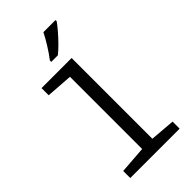

<svg xmlns="http://www.w3.org/2000/svg" viewBox="-296 -1072 1155 1155"><g transform="rotate(-45 281.5 -495.0)"><path d="M78 0V-60L252 -73V-687L83 -699V-760H339V-73L498 -60V0ZM236 -842Q261 -874 286.5 -915Q312 -956 329 -990H432V-980Q419 -961 394.5 -932.5Q370 -904 342.5 -876Q315 -848 292 -830H236Z"/></g></svg>

Font: Noto Sans Mono SemiCondensed
Style: Regular
Weight: 400
Width: 4
Designer: Monotype Design Team
Foundry: Monotype Imaging Inc.
Version: Version 2.014